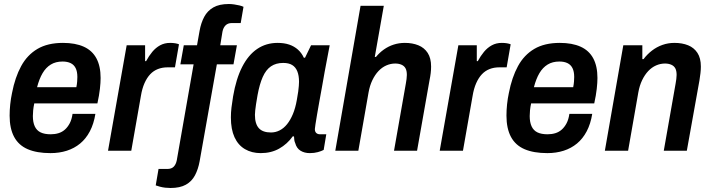

<svg xmlns="http://www.w3.org/2000/svg" viewBox="-20 -752 3548 958"><path d="M232 12Q164 12 118.5 -7.5Q73 -27 50.5 -69Q28 -111 28 -175Q28 -202 31 -231Q34 -260 40 -288Q55 -366 85.5 -422Q116 -478 167 -508Q218 -538 294 -538Q356 -538 398 -519Q440 -500 461 -461Q482 -422 482 -363Q482 -340 478.5 -308.5Q475 -277 466 -236H151Q147 -217 145.5 -201.5Q144 -186 144 -173Q144 -142 153.5 -121.5Q163 -101 182.5 -91.5Q202 -82 233 -82Q254 -82 272 -87.5Q290 -93 304 -105.5Q318 -118 328 -137Q338 -156 342 -184H456Q448 -134 428.5 -97Q409 -60 380 -36Q351 -12 313.5 0Q276 12 232 12ZM165 -317H361Q364 -332 365 -345Q366 -358 366 -368Q366 -395 357.5 -412Q349 -429 332.5 -437Q316 -445 292 -445Q258 -445 233.5 -430Q209 -415 192.5 -387Q176 -359 165 -317Z M519 0 612 -526H704V-447H709Q723 -473 740 -493.5Q757 -514 779 -526Q801 -538 829 -538Q843 -538 854.5 -536Q866 -534 873 -531L853 -416H816Q790 -416 768 -407.5Q746 -399 729.5 -381.5Q713 -364 701 -337Q689 -310 683 -273L635 0Z M831 186Q818 186 804.5 184.5Q791 183 778 179.5Q765 176 757 173L771 91H815Q836 91 847 79.5Q858 68 862 48L946 -431H880L897 -526H963L976 -599Q983 -638 999 -668Q1015 -698 1044.5 -715Q1074 -732 1122 -732Q1134 -732 1148 -730Q1162 -728 1174.5 -725Q1187 -722 1195 -718L1181 -637H1137Q1117 -637 1105.5 -625.5Q1094 -614 1090 -594L1079 -526H1162L1145 -431H1062L976 53Q969 92 953 122.5Q937 153 907.5 169.5Q878 186 831 186Z M1281 12Q1236 12 1202 -8Q1168 -28 1150 -67.5Q1132 -107 1132 -166Q1132 -190 1135 -215.5Q1138 -241 1143 -271Q1158 -359 1188.5 -418.5Q1219 -478 1263.5 -508Q1308 -538 1365 -538Q1398 -538 1423 -529.5Q1448 -521 1466.5 -504.5Q1485 -488 1496 -464H1502L1532 -526H1625L1600 -394Q1594 -359 1587 -320.5Q1580 -282 1573.5 -246Q1567 -210 1562 -180.5Q1557 -151 1554 -131.5Q1551 -112 1551 -108Q1551 -95 1558 -88.5Q1565 -82 1577 -82H1608L1595 -4Q1584 2 1566 7Q1548 12 1526 12Q1499 12 1479.5 0Q1460 -12 1453 -38Q1450 -44 1448.5 -53Q1447 -62 1447 -71L1441 -72Q1413 -33 1373 -10.5Q1333 12 1281 12ZM1332 -91Q1355 -91 1375.5 -101.5Q1396 -112 1412.5 -132.5Q1429 -153 1441.5 -183Q1454 -213 1461 -253Q1466 -279 1468 -295.5Q1470 -312 1471 -323.5Q1472 -335 1472 -344Q1472 -375 1463.5 -396Q1455 -417 1438 -427.5Q1421 -438 1393 -438Q1357 -438 1332 -421Q1307 -404 1291 -368Q1275 -332 1265 -277Q1260 -250 1257.5 -232Q1255 -214 1253.5 -201.5Q1252 -189 1252 -179Q1252 -134 1271.5 -112.5Q1291 -91 1332 -91Z M1653 0 1779 -723H1895L1850 -468H1856Q1873 -489 1895.5 -505Q1918 -521 1944.5 -529.5Q1971 -538 2000 -538Q2038 -538 2067.5 -526Q2097 -514 2114 -488Q2131 -462 2131 -420Q2131 -404 2129 -387Q2127 -370 2123 -351L2061 0H1946L2005 -335Q2007 -347 2008.5 -357.5Q2010 -368 2010 -378Q2010 -399 2003.5 -411Q1997 -423 1983.5 -429Q1970 -435 1952 -435Q1929 -435 1907.5 -425.5Q1886 -416 1868.5 -397.5Q1851 -379 1838 -352Q1825 -325 1819 -291L1768 0Z M2174 0 2267 -526H2359V-447H2364Q2378 -473 2395 -493.5Q2412 -514 2434 -526Q2456 -538 2484 -538Q2498 -538 2509.5 -536Q2521 -534 2528 -531L2508 -416H2471Q2445 -416 2423 -407.5Q2401 -399 2384.5 -381.5Q2368 -364 2356 -337Q2344 -310 2338 -273L2290 0Z M2711 12Q2643 12 2597.5 -7.5Q2552 -27 2529.5 -69Q2507 -111 2507 -175Q2507 -202 2510 -231Q2513 -260 2519 -288Q2534 -366 2564.5 -422Q2595 -478 2646 -508Q2697 -538 2773 -538Q2835 -538 2877 -519Q2919 -500 2940 -461Q2961 -422 2961 -363Q2961 -340 2957.5 -308.5Q2954 -277 2945 -236H2630Q2626 -217 2624.5 -201.5Q2623 -186 2623 -173Q2623 -142 2632.5 -121.5Q2642 -101 2661.5 -91.5Q2681 -82 2712 -82Q2733 -82 2751 -87.5Q2769 -93 2783 -105.5Q2797 -118 2807 -137Q2817 -156 2821 -184H2935Q2927 -134 2907.5 -97Q2888 -60 2859 -36Q2830 -12 2792.5 0Q2755 12 2711 12ZM2644 -317H2840Q2843 -332 2844 -345Q2845 -358 2845 -368Q2845 -395 2836.5 -412Q2828 -429 2811.5 -437Q2795 -445 2771 -445Q2737 -445 2712.5 -430Q2688 -415 2671.5 -387Q2655 -359 2644 -317Z M2998 0 3090 -526H3185V-457H3191Q3209 -481 3233 -499.5Q3257 -518 3285.5 -528Q3314 -538 3345 -538Q3384 -538 3413.5 -526Q3443 -514 3460 -488Q3477 -462 3477 -420Q3477 -404 3475 -387Q3473 -370 3470 -351L3407 0H3292L3351 -335Q3353 -347 3354.5 -357.5Q3356 -368 3356 -378Q3356 -399 3349.5 -411Q3343 -423 3329.5 -429Q3316 -435 3298 -435Q3275 -435 3253.5 -425.5Q3232 -416 3214.5 -397.5Q3197 -379 3184 -352Q3171 -325 3165 -291L3114 0Z"/></svg>

Font: Archivo SemiCondensed SemiBold
Style: Italic
Weight: 600
Width: 4
Italic angle: -10°
Designer: Hector Gatti
Foundry: Omnibus-Type
Version: Version 2.001